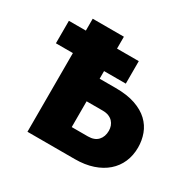

<svg xmlns="http://www.w3.org/2000/svg" viewBox="-125 -659 785 784"><g transform="rotate(30 268.0 -266.5)"><path d="M320.5 -107Q351.5 -107 367.5 -124.2Q383.5 -141.5 383.5 -169.5Q383.5 -181 379.8 -191.8Q376 -202.5 368.2 -210.8Q360.5 -219 348.5 -223.8Q336.5 -228.5 320.5 -228.5H244.5V-107ZM320 -335Q374.5 -335 412.8 -321.8Q451 -308.5 475 -285.8Q499 -263 510 -233Q521 -203 521 -170Q521 -132.5 507.5 -101.2Q494 -70 468.2 -47.5Q442.5 -25 405.2 -12.5Q368 0 321 0H97.5V-371H17.5V-477H97.5V-533H244.5V-477H347V-371H244.5V-335Z"/></g></svg>

Font: Lato 2
Style: Regular
Weight: 900
Designer: Lukasz Dziedzic with Adam Twardoch and Botio Nikoltchev
Foundry: tyPoland Lukasz Dziedzic
Version: Version 2.015; 2015-08-06; http://www.latofonts.com/